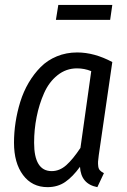

<svg xmlns="http://www.w3.org/2000/svg" viewBox="-20 -751 518 783"><path d="M429.2 -669.9H208L217.8 -731H438ZM294.9 -537.1Q364.7 -537.1 438 -498L382.8 -118.2Q380.4 -100.6 379.9 -92.3Q379.4 -84 380.6 -73.2Q381.8 -62.5 387.7 -56.2Q393.6 -49.8 403.8 -44.9L377 12.2Q310.1 -0.5 306.2 -70.8Q276.9 -30.3 246.1 -9Q215.3 12.2 173.8 12.2Q110.8 12.2 74 -37.1Q37.1 -86.4 37.1 -168.9Q37.1 -210.4 43.5 -252.2Q49.8 -293.9 62.7 -335.7Q75.7 -377.4 96.9 -413.6Q118.2 -449.7 145.8 -477.5Q173.3 -505.4 211.7 -521.2Q250 -537.1 294.9 -537.1ZM293.9 -472.2Q249.5 -472.2 214.6 -444.3Q179.7 -416.5 159.7 -371.1Q139.6 -325.7 129.4 -274.2Q119.1 -222.7 119.1 -168.9Q119.1 -53.2 190.9 -53.2Q223.1 -53.2 250.5 -77.6Q277.8 -102.1 308.1 -147.9L352.1 -460.9Q324.2 -472.2 293.9 -472.2Z"/></svg>

Font: Fira Sans Compressed Book
Style: Italic
Weight: 350
Width: 3
Italic angle: -8°
Designer: Carrois Corporate & Edenspiekermann AG
Foundry: Carrois Corporate GbR & Edenspiekermann AG
Version: Version 4.203;PS 004.203;hotconv 1.0.88;makeotf.lib2.5.64775